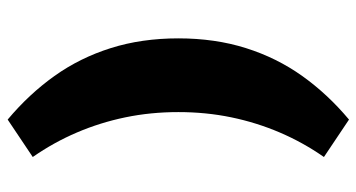

<svg xmlns="http://www.w3.org/2000/svg" viewBox="-240 -518 952 513"><g transform="rotate(-90 236.5 -262.0)"><path d="M173 194 73 127Q112 71 138.5 9Q165 -53 179 -120.5Q193 -188 193 -262Q193 -336 179 -403.5Q165 -471 138.5 -533Q112 -595 73 -651L173 -718Q241 -661 289.5 -593Q338 -525 364 -442.5Q390 -360 390 -262Q390 -164 364 -81.5Q338 1 289.5 69Q241 137 173 194Z"/></g></svg>

Font: REM ExtraBold
Style: Regular
Weight: 800
Designer: Octavio Pardo
Foundry: Ashler Design
Version: Version 1.005;gftools[0.9.28]